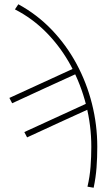

<svg xmlns="http://www.w3.org/2000/svg" viewBox="-20 -702 508 900"><path d="M419 178 390 173Q401 126 404.5 79Q408 32 408 -14Q408 -114 383.5 -210.5Q359 -307 313 -392.5Q267 -478 200.5 -546.5Q134 -615 50 -658L66 -682Q154 -634 222.5 -562.5Q291 -491 338.5 -403Q386 -315 411 -216Q436 -117 436 -14Q436 37 432.5 83.5Q429 130 419 178ZM107 -58 94 -83 406 -226 410 -197Q332 -161 261 -129Q190 -97 107 -58ZM37 -218 24 -243 336 -386 340 -357Q262 -321 191 -289Q120 -257 37 -218Z"/></svg>

Font: Source Sans Variable
Style: Regular
Weight: 200
Designer: Paul D. Hunt
Foundry: Adobe Systems Incorporated
Version: Version 3.006;hotconv 1.0.111;makeotfexe 2.5.65597